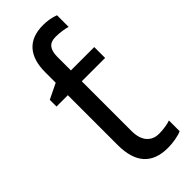

<svg xmlns="http://www.w3.org/2000/svg" viewBox="-252 -802 849 849"><g transform="rotate(-45 172.5 -377.5)"><path d="M303 -752V-679Q292 -683 271 -686Q250 -689 230 -689Q201 -689 187.5 -672Q174 -655 174 -621V-536H320V-468H174V-158Q174 -111 195 -86.5Q216 -62 252 -62Q270 -62 290.5 -65Q311 -68 324 -73V-6Q310 1 284.5 5.5Q259 10 236 10Q87 10 87 -156V-468H16V-510L88 -545V-611Q88 -686 123.5 -725.5Q159 -765 229 -765Q268 -765 303 -752Z"/></g></svg>

Font: Noto Sans Display
Style: Regular
Weight: 400
Designer: Monotype Design team
Foundry: Monotype Imaging Inc.
Version: Version 1.000